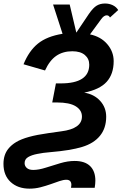

<svg xmlns="http://www.w3.org/2000/svg" viewBox="-48 -890 710 1117"><path d="M569.8 -210.9Q569.8 -144.5 533.7 -100.1Q497.6 -55.7 429.9 -35.2Q362.3 -14.6 245.6 -4.9Q202.6 -1.5 169.4 5.4Q136.2 11.7 115.7 23.9Q95.2 36.1 95.2 59.1Q95.2 75.7 107.9 87.2Q120.6 98.6 145.5 98.6Q177.2 98.6 218.3 85.4Q259.3 72.3 303 59.3Q346.7 46.4 386.2 46.4Q445.8 46.4 476.3 76.2Q506.8 106 506.8 161.1Q506.8 178.2 502.9 202.6H365.2L367.2 186Q367.2 155.8 337.9 155.8Q320.8 155.8 297.4 163.8Q273.9 171.9 246.6 181.6Q218.8 191.4 187.7 199.5Q156.7 207.5 124 207.5Q55.7 207.5 13.9 168.9Q-27.8 130.4 -27.8 63.5Q-27.8 11.2 -0.5 -23.4Q18.1 -46.9 46.4 -63.7Q74.7 -80.6 120.1 -93.3Q165.5 -106 234.9 -115.7L308.1 -126Q428.7 -141.1 428.7 -211.9Q428.7 -249 392.8 -271.5Q356.9 -293.9 283.7 -293.9H255.9L277.3 -404.8H305.2Q471.2 -404.8 471.2 -513.7Q471.2 -548.3 445.6 -570.1Q419.9 -591.8 372.6 -591.8Q318.4 -591.8 279.5 -565.2Q240.7 -538.6 213.9 -480L88.9 -516.1Q120.6 -594.2 172.9 -636.5Q225.1 -678.7 315.9 -693.4L260.7 -863.8H357.4L396 -700.2L469.2 -809.1Q494.1 -845.2 514.9 -857.4Q535.6 -869.6 563 -869.6Q586.9 -869.6 607.7 -859.9Q628.4 -850.1 639.6 -831.5L591.8 -788.1Q585.9 -800.8 572.8 -800.8Q556.6 -800.8 540.5 -778.3L475.6 -689.9Q538.6 -676.8 575.9 -633.3Q613.3 -589.8 613.3 -534.2Q613.3 -459.5 572.8 -414.3Q532.2 -369.1 441.9 -351.1Q499.5 -341.8 534.7 -303.2Q569.8 -264.6 569.8 -210.9Z"/></svg>

Font: Arimo
Style: Bold Italic
Weight: 700
Italic angle: -12°
Designer: Steve Matteson
Foundry: Monotype Imaging Inc.
Version: Version 1.33